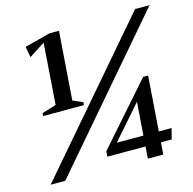

<svg xmlns="http://www.w3.org/2000/svg" viewBox="-102 -796 905 900"><g transform="rotate(-15 350.5 -346.5)"><path d="M84.2 -320 85.2 -333.9 154.3 -355 175.5 -652 98.8 -602.1 88.9 -654.5 214.4 -687H259.4L235.2 -355L283.5 -334.1L282.2 -320ZM35 0 630.4 -693H700.6L105.9 0ZM506.6 0 511 -58.1H325.6L327.5 -83.9L584.5 -376H608.6L589.4 -109.9H651.5L638 -58.1H585.7L581.7 0ZM385.5 -109.9H514.6L526.4 -270.9Z"/></g></svg>

Font: Ancizar Serif Light
Style: Italic
Weight: 300
Italic angle: -4°
Designer: Cesar Puertas, Viviana Monsalve, Julian Moncada, Julian Prieto, Jose Castro, Felipe Aragon, Mariel Hernandez, Sara Alarc
Version: Version 8.100